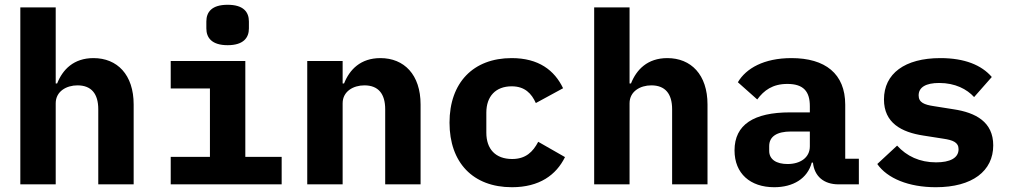

<svg xmlns="http://www.w3.org/2000/svg" viewBox="-20 -771 4240 803"><path d="M65 0H213V-339C213 -389 258 -414 304 -414C362 -414 391 -379 391 -314V0H539V-334C539 -459 470 -528 371 -528C288 -528 242 -480 219 -422H213V-740H65Z M932 -582C998 -582 1021 -613 1021 -652V-681C1021 -721 998 -751 932 -751C866 -751 843 -721 843 -681V-652C843 -613 866 -582 932 -582ZM694 0H1158V-115H1006V-516H694V-401H858V-115H694Z M1413 0V-339C1413 -389 1458 -414 1504 -414C1562 -414 1591 -379 1591 -314V0H1739V-334C1739 -459 1670 -528 1571 -528C1488 -528 1442 -480 1419 -422H1413V-516H1265V0Z M2121 12C2236 12 2306 -39 2343 -114L2231 -178C2209 -136 2179 -106 2122 -106C2052 -106 2014 -148 2014 -216V-300C2014 -368 2053 -410 2120 -410C2175 -410 2203 -380 2221 -340L2335 -402C2299 -477 2233 -528 2120 -528C1959 -528 1860 -425 1860 -258C1860 -91 1958 12 2121 12Z M2465 0H2613V-339C2613 -389 2658 -414 2704 -414C2762 -414 2791 -379 2791 -314V0H2939V-334C2939 -459 2870 -528 2771 -528C2688 -528 2642 -480 2619 -422H2613V-740H2465Z M3572 0V-107H3515V-333C3515 -463 3431 -528 3290 -528C3175 -528 3100 -485 3066 -427L3147 -355C3175 -393 3211 -420 3273 -420C3341 -420 3367 -388 3367 -327V-301H3284C3133 -301 3052 -250 3052 -142C3052 -45 3118 12 3218 12C3297 12 3357 -24 3375 -91H3380C3386 -33 3426 0 3487 0ZM3274 -85C3227 -85 3197 -104 3197 -140V-160C3197 -200 3229 -221 3288 -221H3367V-159C3367 -111 3326 -85 3274 -85Z M3894 12C4047 12 4134 -56 4134 -163C4134 -261 4061 -300 3968 -314L3886 -327C3846 -333 3822 -342 3822 -372C3822 -406 3852 -424 3908 -424C3975 -424 4024 -398 4054 -365L4128 -449C4085 -499 4014 -528 3913 -528C3764 -528 3677 -463 3677 -355C3677 -257 3750 -218 3842 -204L3925 -191C3965 -185 3989 -176 3989 -147C3989 -110 3953 -92 3895 -92C3826 -92 3772 -118 3732 -162L3649 -85C3691 -25 3780 12 3894 12Z"/></svg>

Font: IBM Plex Mono
Style: Bold
Weight: 700
Monospace: yes
Designer: Mike Abbink, Paul van der Laan, Pieter van Rosmalen
Foundry: Bold Monday
Version: Version 2.004